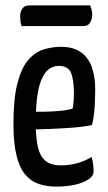

<svg xmlns="http://www.w3.org/2000/svg" viewBox="-20 -684 400 714"><path d="M189 10Q155 10 125.5 0.5Q96 -9 74.5 -34Q53 -59 41.5 -105Q30 -151 30 -224Q30 -318 45 -375Q60 -432 85 -461Q110 -490 142 -500Q174 -510 207 -510Q270 -510 302 -470Q334 -430 334 -349Q334 -316 331.5 -281Q329 -246 322 -219Q288 -212 246 -209Q204 -206 166 -204.5Q128 -203 103.5 -203Q79 -203 79 -203L80 -269Q80 -269 99 -268.5Q118 -268 145.5 -268.5Q173 -269 201.5 -271.5Q230 -274 250 -280Q253 -294 254 -310Q255 -326 255 -340Q254 -394 242.5 -416.5Q231 -439 198 -439Q181 -439 165.5 -429.5Q150 -420 138 -396.5Q126 -373 119.5 -332Q113 -291 113 -227Q113 -180 118.5 -149Q124 -118 135.5 -101Q147 -84 164.5 -76.5Q182 -69 207 -69Q237 -69 266.5 -77Q296 -85 320 -100Q325 -88 326.5 -72.5Q328 -57 328 -45Q328 -30 309 -17Q290 -4 258.5 3Q227 10 189 10ZM60 -587Q57 -597 56 -606Q55 -615 55 -624Q55 -641 63.5 -652.5Q72 -664 88 -664H315Q319 -654 321 -645.5Q323 -637 323 -629Q322 -610 314 -598.5Q306 -587 292 -587Z"/></svg>

Font: Yanone Kaffeesatz
Style: Regular
Weight: 400
Designer: Yanone (Cyrillic: Daniel Pouzeot, Huerta Tipografica, and Cyreal)
Foundry: Yanone
Version: Version 2.003